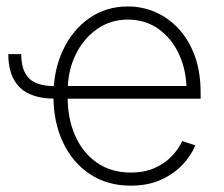

<svg xmlns="http://www.w3.org/2000/svg" viewBox="-20 -569 699 600"><path d="M152.3 -260.7Q77.6 -260.7 41.7 -295.9Q5.9 -331.1 5.9 -399.9H46.4Q46.4 -348.6 70.8 -324.2Q95.2 -299.8 152.3 -299.8ZM388.7 11.2Q315.4 11.2 261 -24.9Q206.5 -61 176.8 -124.3Q147 -187.5 147 -268.6Q147 -349.1 176.8 -412.4Q206.5 -475.6 259 -512.2Q311.5 -548.8 379.4 -548.8Q426.3 -548.8 467.5 -530.3Q508.8 -511.7 540.3 -476.8Q571.8 -441.9 589.4 -392.3Q606.9 -342.8 606.9 -280.3V-260.7H173.8V-300.3H582.5L563 -285.2Q563 -348.1 539.8 -398.7Q516.6 -449.2 475.3 -478.5Q434.1 -507.8 379.4 -507.8Q325.2 -507.8 282.7 -477.8Q240.2 -447.8 215.8 -397Q191.4 -346.2 191.4 -282.7V-265.6Q191.4 -197.8 215.1 -144.5Q238.8 -91.3 283 -60.5Q327.1 -29.8 388.7 -29.8Q432.6 -29.8 464.8 -44.7Q497.1 -59.6 518.3 -82.5Q539.6 -105.5 549.3 -128.4L590.3 -114.7Q578.1 -84 551 -54.9Q523.9 -25.9 483.2 -7.3Q442.4 11.2 388.7 11.2Z"/></svg>

Font: Inter 17pt ExtraLight
Style: Regular
Weight: 250
Version: Version 4.001;git-66647c0bb